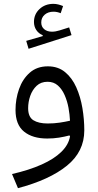

<svg xmlns="http://www.w3.org/2000/svg" viewBox="-20 -714 507 996"><path d="M307.2 -682.6Q294.6 -687.7 282.1 -690.9Q269.6 -694 257 -694Q213.7 -694 184.9 -667Q156.2 -640.1 156.2 -600.1Q156.2 -576.3 168.4 -558.1Q180.6 -539.8 201.5 -531.5V-526.6L116 -502L128.2 -460.9L351 -531.9L338.7 -571.9L288.8 -556.2Q267.9 -549.6 249.5 -549.6Q224.8 -549.6 209.4 -562.5Q194 -575.4 194 -597.5Q194 -622.4 211.9 -637.9Q229.7 -653.3 257.6 -653.3Q267.5 -653.3 276.9 -651.2Q286.3 -649.1 294.8 -645.5ZM343.3 -7Q336.2 36.4 298.6 73.3Q261 110.3 196.3 139.3Q131.6 168.4 42.4 188.8L73.2 262.1Q236.9 218.8 327.1 145.6Q417.3 72.5 417.3 -37.7Q417.3 -94.8 407.5 -153.2Q397.7 -211.6 375.8 -260.8Q353.9 -310 317.6 -339.9Q281.3 -369.9 228.3 -369.9Q171.8 -369.9 134.5 -337Q97.1 -304 78.8 -252.1Q60.5 -200.1 60.5 -143.6Q60.5 -66.9 104.8 -31.2Q149 4.6 224.9 4.6Q257.3 4.6 286.5 -0.1Q315.8 -4.8 340.3 -11.5ZM343.1 -87.8Q318.7 -82.2 289.4 -77.8Q260.2 -73.4 227.3 -73.4Q180.3 -73.4 153.1 -90.3Q126 -107.3 126 -152.8Q126 -185.2 136.9 -216.7Q147.9 -248.2 170.1 -269Q192.4 -289.8 226.7 -289.8Q258.6 -289.8 280.2 -270.5Q301.8 -251.3 315.3 -220.6Q328.8 -190 335.3 -154.9Q341.7 -119.7 343.1 -87.8Z"/></svg>

Font: Estedad VF
Style: Regular
Weight: 100
Designer: Amin Abedi
Version: Version 7.3